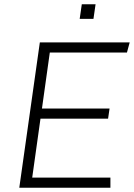

<svg xmlns="http://www.w3.org/2000/svg" viewBox="-20 -886 632 906"><path d="M592 -686 579 -638H215L178 -374H497L490 -326H171L132 -48H501V0H71L168 -686ZM421 -797H356L366 -866H431Z"/></svg>

Font: Chivo Thin Italic
Style: Regular
Weight: 100
Italic angle: -8.05°
Designer: Hector Gatti
Foundry: Omnibus-Type
Version: Version 1.007